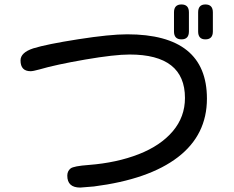

<svg xmlns="http://www.w3.org/2000/svg" viewBox="-20 -804 1040 854"><path d="M279.3 -22.5Q279.3 -43 293.9 -54.7Q307.6 -65.4 375 -70.3Q500 -80.1 597.2 -118.2Q694.3 -156.2 748.5 -220.2Q802.7 -284.2 802.7 -368.2Q802.7 -561.5 556.6 -561.5Q489.3 -561.5 358.9 -539.1Q228.5 -516.6 155.3 -495.1Q127 -487.3 116.2 -487.3Q71.3 -487.3 71.3 -535.2Q71.3 -570.3 127.9 -588.9Q187.5 -607.4 328.1 -629.4Q468.8 -651.4 545.9 -651.4Q900.4 -651.4 900.4 -365.2Q900.4 -204.1 771.5 -105Q642.6 -5.9 397.5 25.4L336.9 30.3Q279.3 30.3 279.3 -22.5ZM753.9 -664.1V-749Q753.9 -784.2 787.1 -784.2Q820.3 -784.2 820.3 -749V-664.1Q820.3 -628.9 787.1 -628.9Q753.9 -628.9 753.9 -664.1ZM861.3 -664.1V-749Q861.3 -784.2 893.6 -784.2Q926.8 -784.2 926.8 -749V-664.1Q926.8 -628.9 893.6 -628.9Q861.3 -628.9 861.3 -664.1Z"/></svg>

Font: jf-openhuninn-2.1
Style: Regular
Weight: 400
Designer: [Kosugi Maru]
Designed by MOTOYA      

[Varela Round]
Joe Prince (Latin component); Avraham Cornfeld (Hebrew component)
Foundry: justfont Co., Ltd.
Version: 2.1